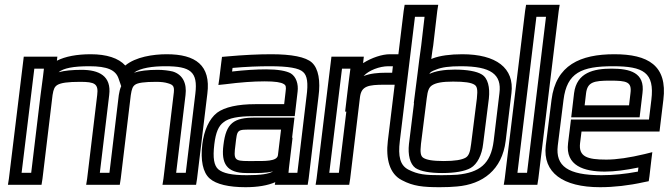

<svg xmlns="http://www.w3.org/2000/svg" viewBox="-20 -745 2786 800"><path d="M675 -519C618 -519 545 -508 502 -472C474 -503 424 -519 358 -519C301 -519 252 -510 217 -492L219 -509H194H104H79L76 -484L17 0L13 25H38H128H153L157 0L199 -349C203 -375 208 -384 219 -391C234 -400 263 -404 314 -404C375 -404 391 -396 385 -349L343 0L339 25H364H454H479L483 0L525 -349C529 -375 533 -385 543 -392C554 -400 581 -404 631 -404C652 -404 667 -402 680 -398C704 -391 708 -384 703 -349L661 0L657 25H682H772H797L801 0L844 -355C859 -473 795 -519 675 -519ZM149 -349 143 -300 110 -25H70L123 -459H163L159 -425L149 -349ZM485 -386C480 -375 477 -362 475 -349L436 -25H396L435 -349C445 -429 392 -454 320 -454C282 -454 249 -451 224 -444C245 -461 285 -469 352 -469C428 -469 462 -453 474 -418L485 -386ZM669 -469C774 -469 805 -446 794 -355L754 -25H714L753 -349C759 -397 742 -434 700 -447C683 -451 661 -454 637 -454C596 -454 562 -450 538 -442C565 -462 616 -469 669 -469Z M1266 0 1307 -342C1316 -408 1307 -459 1280 -484C1254 -508 1194 -519 1110 -519C1056 -519 995 -516 928 -510L905 -508L902 -485L894 -419L890 -391L919 -394C981 -402 1035 -406 1083 -406C1127 -406 1151 -402 1162 -395C1171 -390 1173 -384 1170 -363L1164 -311H1044C972 -311 916 -299 884 -275C852 -250 830 -202 823 -144C815 -78 825 -26 854 -1C881 23 934 35 1003 35C1053 35 1095 28 1127 14L1125 25H1150H1237H1262L1266 0ZM961 -141C969 -208 965 -205 1037 -205H1151L1138 -98C1134 -72 1084 -74 1032 -74H1014C956 -74 953 -80 961 -141ZM911 -141C901 -64 924 -24 1007 -24H1025C1050 -24 1086 -23 1118 -31C1100 -20 1066 -15 1009 -15C945 -15 909 -23 889 -40C872 -56 866 -86 873 -144C879 -194 891 -221 912 -236C933 -253 972 -261 1038 -261H1183H1208L1211 -286L1220 -363C1224 -395 1214 -425 1192 -439C1173 -450 1137 -456 1089 -456C1047 -456 999 -453 947 -447L949 -462C1006 -467 1058 -469 1104 -469C1183 -469 1226 -461 1243 -445C1260 -430 1265 -400 1257 -342L1219 -25H1182L1184 -46L1199 -171H1197L1204 -230L1207 -255H1182H1043C953 -255 922 -232 911 -141Z M1493 -482V-484L1496 -509H1471H1386H1361L1358 -484L1299 0L1295 25H1320H1410H1435L1439 0L1480 -341C1486 -386 1513 -392 1583 -392H1633H1658L1661 -417L1670 -494L1673 -519H1648H1604C1573 -519 1529 -505 1493 -482ZM1423 -280 1392 -25H1352L1405 -459H1440L1433 -405L1418 -280H1423ZM1495 -428C1516 -452 1562 -469 1598 -469H1617L1614 -442H1589C1555 -442 1522 -439 1495 -428Z M2111 -357C2124 -462 2047 -519 1906 -519C1856 -519 1813 -513 1784 -502C1782 -501 1779 -500 1777 -499C1780 -522 1783 -545 1785 -555L1802 -700L1806 -725H1781H1691H1666L1662 -700L1596 -158C1587 -83 1603 -20 1655 6C1702 31 1743 35 1813 35C1840 35 1864 34 1884 32C1991 23 2072 -37 2087 -158L2111 -357ZM1943 -145C1939 -109 1932 -95 1920 -88C1904 -79 1876 -74 1829 -74C1782 -74 1756 -79 1743 -88C1733 -95 1730 -109 1734 -145L1758 -335C1762 -369 1768 -382 1781 -390C1797 -400 1823 -405 1868 -405C1916 -405 1943 -401 1957 -392C1968 -385 1971 -372 1967 -335L1943 -145ZM1993 -145 2017 -335C2022 -381 2013 -420 1987 -435C1966 -448 1926 -455 1874 -455C1831 -455 1794 -449 1769 -437C1772 -443 1777 -448 1797 -455C1821 -465 1853 -469 1900 -469C2026 -469 2071 -435 2061 -357L2037 -158C2025 -61 1977 -26 1885 -17C1867 -16 1846 -15 1819 -15C1751 -15 1722 -18 1682 -38C1647 -56 1638 -93 1646 -158L1709 -675H1749L1735 -555C1732 -534 1722 -461 1720 -440L1704 -315H1705L1684 -145C1679 -100 1688 -62 1711 -45C1732 -31 1772 -24 1822 -24C1874 -24 1916 -31 1941 -45C1969 -61 1988 -100 1993 -145Z M2223 0 2308 -700 2312 -725H2287H2197H2172L2168 -700L2083 0L2079 25H2104H2194H2219L2223 0ZM2176 -25H2136L2215 -675H2255L2176 -25Z M2540 -519C2398 -519 2296 -474 2278 -329L2254 -138C2241 -26 2325 35 2480 35C2538 35 2600 28 2663 14L2683 10L2686 -10L2694 -79L2698 -111L2666 -103C2603 -88 2550 -80 2506 -80C2427 -80 2390 -92 2397 -149L2403 -197H2703H2728L2731 -222L2744 -329C2762 -473 2679 -519 2540 -519ZM2534 -469C2661 -469 2708 -443 2694 -329L2684 -247H2384H2359L2356 -222L2347 -149C2335 -54 2414 -30 2500 -30C2540 -30 2587 -36 2640 -47L2638 -30C2585 -20 2535 -15 2486 -15C2346 -15 2294 -53 2304 -138L2328 -329C2342 -442 2403 -469 2534 -469ZM2522 -409C2592 -409 2613 -404 2607 -357L2601 -306H2416L2422 -357C2428 -403 2454 -409 2522 -409ZM2528 -459C2454 -459 2383 -443 2372 -357L2363 -281L2360 -256H2385H2620H2645L2648 -281L2657 -357C2668 -443 2604 -459 2528 -459Z"/></svg>

Font: Gamestation Display Outline
Style: Italic
Weight: 400
Designer: Jonas Hecksher
Foundry: Jonas Hecksher, Playtypeª, e-types AS
Version: Version 1.003